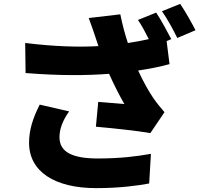

<svg xmlns="http://www.w3.org/2000/svg" viewBox="-20 -898 1040 991"><path d="M910 -878 816 -840C843 -802 875 -743 895 -702L989 -742C972 -776 936 -840 910 -878ZM337 -323 185 -358C148 -285 130 -225 130 -161C130 -12 263 73 476 73C603 73 696 59 750 49L759 -104C688 -91 599 -80 486 -80C355 -80 287 -112 287 -190C287 -231 303 -276 337 -323ZM110 -676 112 -521C289 -507 426 -508 543 -517C569 -459 597 -404 622 -361C594 -363 532 -368 487 -372L475 -244C566 -236 695 -222 756 -211L829 -319C809 -342 789 -366 770 -394C750 -423 720 -475 693 -534C753 -543 809 -554 855 -567L840 -686L864 -696C846 -731 811 -796 786 -833L692 -795C711 -768 731 -730 748 -696C714 -688 678 -682 640 -676C625 -721 612 -770 601 -824L438 -805C452 -768 465 -729 473 -705L488 -660C384 -654 261 -658 110 -676Z"/></svg>

Font: Noto Sans CJK TC Black
Style: Regular
Weight: 900
Designer: Ryoko NISHIZUKA 西塚涼子 (kana, bopomofo & ideographs); Paul D. Hunt (Latin, Greek & Cyrillic); Sandoll Communications 산돌커뮤니
Foundry: Adobe
Version: Version 2.004;hotconv 1.0.118;makeotfexe 2.5.65603